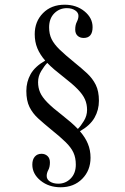

<svg xmlns="http://www.w3.org/2000/svg" viewBox="-20 -602 532 815"><path d="M237.3 192.9Q187 192.9 152.1 164.6Q117.2 136.2 117.2 96.7Q117.2 75.2 127.7 63Q138.2 50.8 156.2 50.8Q171.4 50.8 181.6 60.3Q191.9 69.8 191.9 87.4Q191.9 106.9 185.1 119.6Q178.2 132.3 178.2 145Q178.2 159.7 192.1 168.7Q206.1 177.7 227.5 177.7Q258.3 177.7 280 155.8Q301.8 133.8 301.8 96.7Q301.8 67.4 291.7 45.7Q281.7 23.9 258.5 1.2Q235.4 -21.5 195.8 -53.2Q166 -77.6 142.3 -99.1Q118.7 -120.6 105.2 -147.7Q91.8 -174.8 91.8 -215.8Q91.8 -254.9 110.1 -287.4Q128.4 -319.8 171.9 -344.7Q149.4 -370.6 138.4 -397.5Q127.4 -424.3 127.4 -457Q127.4 -510.7 162.6 -546.4Q197.8 -582 254.4 -582Q304.2 -582 338.6 -554Q373 -525.9 373 -486.8Q373 -440.9 335 -440.9Q319.3 -440.9 309.3 -450.2Q299.3 -459.5 299.3 -476.6Q299.3 -496.1 306.2 -509.3Q313 -522.5 313 -534.7Q313 -548.8 298.8 -558.1Q284.7 -567.4 263.7 -567.4Q232.4 -567.4 210.4 -545.4Q188.5 -523.4 188.5 -485.8Q188.5 -457.5 199 -436Q209.5 -414.6 232.9 -391.8Q256.3 -369.1 295.9 -336.9Q326.2 -312.5 349.6 -290.8Q373 -269 386.5 -241.9Q399.9 -214.8 399.9 -174.3Q399.9 -135.3 381.3 -102.5Q362.8 -69.8 319.3 -44.9Q341.8 -19 353 8.1Q364.3 35.2 364.3 67.4Q364.3 121.6 328.9 157.2Q293.5 192.9 237.3 192.9ZM243.7 -113.3Q263.7 -97.7 280.3 -83.3Q296.9 -68.8 310.5 -54.7Q322.8 -66.9 336.2 -88.9Q349.6 -110.8 349.6 -135.7Q349.6 -159.7 340.8 -179.9Q332 -200.2 310.1 -222.9Q288.1 -245.6 247.6 -276.9Q227.5 -292.5 210.9 -306.6Q194.3 -320.8 180.7 -335Q168.9 -323.2 155.3 -301Q141.6 -278.8 141.6 -253.4Q141.6 -230 150.1 -210Q158.7 -189.9 180.9 -167.2Q203.1 -144.5 243.7 -113.3Z"/></svg>

Font: Bacasime Antique
Style: Regular
Weight: 400
Designer: The DocRepair Project, Claus Eggers Sørensen
Foundry: Google
Version: Version 2.000